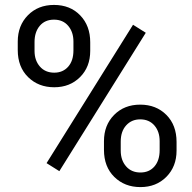

<svg xmlns="http://www.w3.org/2000/svg" viewBox="-20 -741 772 771"><path d="M218.3 -53.7 167 -85.9 514.2 -641.6 565.4 -609.4ZM464.8 -136.2Q464.8 -97.7 486.3 -73Q507.8 -48.3 543.9 -48.3Q579.1 -48.3 600.1 -72.5Q621.1 -96.7 621.1 -138.2V-174.3Q621.1 -212.9 599.9 -237.3Q578.6 -261.7 543 -261.7Q508.3 -261.7 486.6 -237.5Q464.8 -213.4 464.8 -172.4ZM397.5 -174.3Q397.5 -238.3 438.2 -279.5Q479 -320.8 543 -320.8Q606.9 -320.8 647.9 -279.8Q689 -238.8 689 -170.9V-136.2Q689 -72.3 648.2 -31Q607.4 10.3 543.9 10.3Q480.5 10.3 439 -30.5Q397.5 -71.3 397.5 -139.2ZM118.7 -536.6Q118.7 -498.5 140.1 -473.9Q161.6 -449.2 197.8 -449.2Q232.4 -449.2 253.7 -473.1Q274.9 -497.1 274.9 -538.6V-574.2Q274.9 -612.3 253.9 -637.2Q232.9 -662.1 196.8 -662.1Q160.6 -662.1 139.6 -637.2Q118.7 -612.3 118.7 -572.3ZM51.3 -574.2Q51.3 -638.2 92 -679.7Q132.8 -721.2 196.8 -721.2Q261.7 -721.2 302 -679.4Q342.3 -637.7 342.3 -571.3V-536.6Q342.3 -472.2 301.5 -431.4Q260.7 -390.6 197.8 -390.6Q134.3 -390.6 92.8 -431.4Q51.3 -472.2 51.3 -540Z"/></svg>

Font: RobotoDraft
Style: Regular
Weight: 400
Version: Version 2.001101; 2014